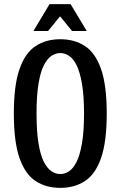

<svg xmlns="http://www.w3.org/2000/svg" viewBox="-20 -900 583 930"><path d="M272 10Q203 10 152.5 -23Q102 -56 74.5 -134.5Q47 -213 47 -350Q47 -487 74.5 -565.5Q102 -644 152.5 -677Q203 -710 272 -710Q341 -710 391.5 -677Q442 -644 469.5 -565.5Q497 -487 497 -350Q497 -213 469.5 -134.5Q442 -56 391.5 -23Q341 10 272 10ZM272 -57Q294 -57 314.5 -70.5Q335 -84 351 -116Q367 -148 377 -205.5Q387 -263 387 -350Q387 -437 377 -494.5Q367 -552 351 -584Q335 -616 314.5 -629.5Q294 -643 272 -643Q250 -643 229.5 -629.5Q209 -616 192.5 -584Q176 -552 166.5 -494.5Q157 -437 157 -350Q157 -263 166.5 -205.5Q176 -148 192.5 -116Q209 -84 229.5 -70.5Q250 -57 272 -57ZM142 -750 220 -880H322L400 -750H329L271 -821L213 -750Z"/></svg>

Font: Cuprum SemiBold
Style: Regular
Weight: 600
Designer: Jovanny Lemonad
Foundry: Jovanny Lemonad
Version: Version 3.000